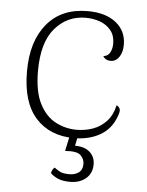

<svg xmlns="http://www.w3.org/2000/svg" viewBox="-52 -556 604 791"><g transform="rotate(5 250.5 -160.5)"><path d="M268 12Q168 12 109.5 -52.5Q51 -117 51 -245Q51 -370 111 -442Q171 -514 279 -514Q353 -514 396 -480Q439 -446 439 -389Q439 -358 425.5 -338Q412 -318 390 -318Q381 -318 373 -321.5Q365 -325 359 -335Q378 -337 386.5 -353Q395 -369 395 -390Q395 -423 377.5 -444.5Q360 -466 332.5 -476Q305 -486 273 -486Q197 -486 146.5 -427.5Q96 -369 96 -251Q96 -165 122 -115Q148 -65 189 -44Q230 -23 275 -23Q311 -23 343 -34.5Q375 -46 398.5 -71.5Q422 -97 431 -138Q440 -134 444.5 -125Q449 -116 440 -93Q421 -40 375.5 -14Q330 12 268 12ZM284 -2 275 43Q315 43 336.5 62.5Q358 82 358 113Q358 150 332.5 171.5Q307 193 268 193Q236 193 217 184.5Q198 176 187 165Q186 158 190.5 150.5Q195 143 199 140Q207 146 220.5 154Q234 162 261 162Q285 162 300.5 150.5Q316 139 316 115Q316 94 300 79Q284 64 236 68L251 -2Z"/></g></svg>

Font: Arima Thin ExtraLight
Style: Regular
Weight: 250
Version: Version 1.100